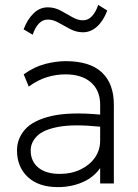

<svg xmlns="http://www.w3.org/2000/svg" viewBox="-20 -750 564 785"><path d="M216.5 15Q138 15 93.8 -26.2Q49.5 -67.5 49.5 -135Q49.5 -183 82.2 -220.5Q115 -258 189.8 -275.5Q264.5 -293 389.5 -281.5V-322Q389.5 -380 352 -413Q314.5 -446 247.5 -446Q209.5 -446 172 -434.5Q134.5 -423 97.5 -396L77 -446Q120 -477 164.5 -488.5Q209 -500 248.5 -500Q347 -500 396.2 -454.2Q445.5 -408.5 445.5 -322V0H389.5V-63Q363.5 -25 317.5 -5Q271.5 15 216.5 15ZM105.5 -135Q105.5 -90 137 -64.5Q168.5 -39 224.5 -39Q271.5 -39 308.8 -56.8Q346 -74.5 367.8 -105.2Q389.5 -136 389.5 -175V-232Q282 -243 219.8 -231.5Q157.5 -220 131.5 -193.8Q105.5 -167.5 105.5 -135ZM113.5 -608 76.5 -630Q91.5 -670 116.8 -695Q142 -720 175.5 -720Q203 -720 227.8 -706.8Q252.5 -693.5 275.2 -680.2Q298 -667 319.5 -667Q340.5 -667 356.2 -684Q372 -701 381.5 -730L418.5 -707Q403 -665 377 -641.5Q351 -618 319.5 -618Q292 -618 267.2 -631Q242.5 -644 219.8 -657Q197 -670 175.5 -670Q135 -670 113.5 -608Z"/></svg>

Font: Geologica Thin
Style: Regular
Weight: 100
Designer: Sindre Bremnes, Frode Helland
Foundry: Monokrom Skriftforlag AS
Version: Version 1.010; ttfautohint (v1.8.4.7-5d5b);gftools[0.9.28]